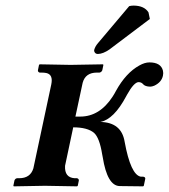

<svg xmlns="http://www.w3.org/2000/svg" viewBox="-20 -659 598 680"><path d="M437.5 -637.2Q444.3 -639.2 453.6 -639.2Q491.2 -638.7 505.9 -615.2L510.7 -591.8L367.7 -483.9Q345.2 -468.3 326.7 -467.8Q316.4 -467.8 313.5 -478Q313 -480.5 313.5 -481.9Q316.9 -494.6 326.7 -505.9ZM100.1 -71.8 161.6 -359.9Q168.9 -395 144 -400.4Q136.7 -401.9 127.4 -401.9H120.6Q113.8 -403.8 114.3 -410.2L118.2 -429.2L120.6 -431.2Q121.6 -431.2 230 -429.2L344.7 -431.2L346.2 -429.2L342.3 -410.2Q339.4 -403.3 332.5 -401.9H323.2Q282.7 -401.9 272.9 -366.2Q272 -362.8 271.5 -359.9L247.1 -246.1H264.2Q333 -246.1 378.9 -316.9Q385.3 -326.7 390.6 -336.9Q425.8 -400.9 473.6 -427.2Q492.7 -438 509.3 -438Q549.8 -438 557.1 -408.7Q559.1 -399.9 557.1 -391.1Q552.2 -367.7 526.4 -355.5Q518.1 -352.1 511.7 -352.1Q494.1 -352.5 486.8 -360.8Q481.4 -367.7 471.2 -368.2Q454.6 -368.2 429.7 -323.2Q427.7 -319.8 426.8 -317.9Q383.3 -236.3 335.4 -227.1Q410.2 -225.6 421.4 -157.2Q442.9 -39.1 479 -33.2H485.8Q494.1 -33.2 494.6 -26.4Q494.6 -24.9 494.1 -23.9L489.3 -1L486.8 1L403.8 0Q359.9 -1 343.8 -102.5Q343.3 -106.9 341.8 -112.8Q332.5 -170.9 313 -188.5Q289.6 -208 239.3 -208L210.4 -71.8Q208 -30.3 244.1 -27.8H252.9Q259.3 -25.9 259.3 -20L255.4 -1L252.9 1Q252 1 139.2 -1L28.8 1L27.3 -1L31.2 -20Q34.2 -27.3 41 -27.8H47.9Q87.4 -27.8 98.1 -62.5Q99.1 -67.4 100.1 -71.8Z"/></svg>

Font: Linux Libertine Slanted O
Style: Bold Slanted
Weight: 700
Designer: Philipp H. Poll
Foundry: Philipp H. Poll
Version: Version 5.0.0